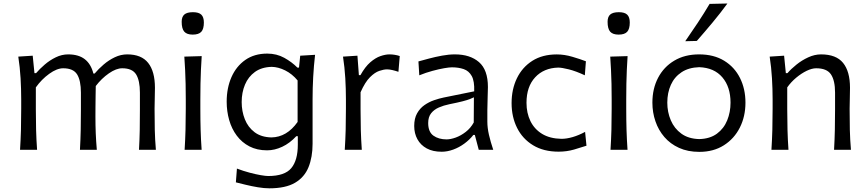

<svg xmlns="http://www.w3.org/2000/svg" viewBox="-20 -838 4853 1074"><path d="M757.5 0H852Q847.1 -57.8 845.8 -111.6Q844.6 -165.4 844.6 -230.1Q844.6 -253.6 845.6 -283.4Q846.7 -313.3 846.7 -347Q846.7 -438.2 808.9 -486Q771.1 -533.8 691.7 -533.8Q655.9 -533.8 622.3 -517.8Q588.6 -501.8 559.8 -477.1Q531 -452.5 509.3 -426.5H502.4Q489.1 -479.7 454.3 -506.8Q419.6 -533.8 361.3 -533.8Q325.5 -533.8 291.8 -517.3Q258.1 -500.9 230 -476.6Q201.9 -452.4 181.9 -429H172.7L163 -526.5L82.3 -521.3Q91.5 -461.3 95.1 -400.6Q98.6 -339.9 98.6 -282.6V-230.1Q98.6 -165.4 97.2 -111.6Q95.7 -57.8 92.1 0H187.4Q183.3 -57.8 181.9 -111.1Q180.5 -164.5 180.5 -226.6V-349.2Q212.4 -394.1 255.3 -425.1Q298.2 -456.1 333.3 -456.1Q389.9 -456.1 411.3 -421.9Q432.6 -387.6 432.6 -319.9V-226.6Q432.6 -164.5 431.5 -111.1Q430.4 -57.8 427.2 0H521.6Q517.5 -47.6 515.6 -92.1Q513.8 -136.6 513.8 -187Q513.8 -210.8 514.1 -241.5Q514.4 -272.2 514.8 -302.9Q515.2 -333.5 515.7 -356.8Q547.8 -399 588.9 -427.6Q630 -456.1 663.7 -456.1Q719.9 -456.1 741.3 -421.9Q762.6 -387.6 762.6 -319.9V-226.6Q762.6 -164.5 761.7 -111.1Q760.7 -57.8 757.5 0Z M1012.7 0H1107.9Q1103.8 -57.8 1102.3 -111.6Q1100.7 -165.4 1100.7 -230.1V-282.6Q1100.7 -329.5 1101.5 -369.7Q1102.4 -409.9 1104 -447.5Q1105.6 -485 1108.3 -524.1L1011.1 -521.3Q1013.8 -482.8 1015.6 -445.6Q1017.4 -408.4 1018.3 -368.8Q1019.2 -329.2 1019.2 -282.6V-230.1Q1019.2 -165.4 1017.7 -111.6Q1016.3 -57.8 1012.7 0ZM1057.9 -644.4Q1091.6 -644.4 1106 -660.2Q1120.4 -676 1120.4 -712Q1120.4 -742.1 1106.2 -755.9Q1092 -769.8 1059.3 -769.8Q1026.1 -769.8 1011.2 -756.9Q996.3 -744.1 996.3 -716.1Q996.3 -677.2 1010.9 -660.8Q1025.4 -644.4 1057.9 -644.4Z M1486.8 215.4Q1457.5 215.4 1422.4 209.5Q1387.2 203.6 1354.5 195.6Q1321.9 187.6 1299.4 182L1305.3 105Q1341 118.5 1376 127.8Q1411.1 137.2 1438.9 141.9Q1466.8 146.6 1480.3 146.6Q1572.3 146.6 1609.1 102.8Q1645.9 58.9 1645.9 -28.7V-76.3H1637.5Q1601.2 -36.9 1558.7 -17Q1516.2 2.9 1474 2.9Q1417.7 2.9 1375.3 -19.1Q1332.8 -41.2 1304.4 -79.3Q1276 -117.4 1262 -166.4Q1248 -215.4 1248 -269.3Q1248 -345.3 1274.6 -406.2Q1301.3 -467 1352 -502.6Q1402.8 -538.2 1475 -538.2Q1527.5 -538.2 1570.2 -514.6Q1612.9 -491 1643.5 -459.8H1652.5L1659.3 -526.4L1742.4 -531.4Q1735.3 -469.5 1731.9 -407Q1728.5 -344.6 1728.5 -285.2V-33.9Q1728.5 40.9 1705.8 97.1Q1683.1 153.3 1630.3 184.4Q1577.5 215.4 1486.8 215.4ZM1498.1 -69.3Q1584.4 -70.6 1644.7 -155.8V-388Q1614 -424.9 1575.1 -444.2Q1536.2 -463.5 1499.8 -464Q1443.6 -462.6 1406.2 -435.7Q1368.9 -408.8 1350.4 -364.7Q1331.9 -320.6 1331.9 -266.9Q1331.9 -215.7 1349.6 -170.9Q1367.3 -126.2 1404 -98.5Q1440.8 -70.7 1498.1 -69.3Z M1908.5 0H2003.8Q1999.8 -57.8 1998.3 -111.1Q1996.9 -164.5 1996.9 -226.6V-322Q2022.1 -378.7 2049.4 -405.9Q2076.7 -433.1 2101.8 -441.5Q2126.8 -450 2144.9 -450Q2158.4 -450 2175.6 -445.9Q2192.7 -441.9 2208.7 -436.3L2216.1 -524.5Q2202.6 -529.1 2188 -531.4Q2173.4 -533.8 2158.6 -533.8Q2136.1 -533.8 2108.2 -524.2Q2080.2 -514.6 2051.2 -489.5Q2022.3 -464.4 1996.2 -417.6H1987.5L1979.4 -526.5L1898.7 -521.3Q1907.9 -461.3 1911.5 -400.6Q1915 -339.9 1915 -282.6V-230.1Q1915 -165.4 1913.6 -111.6Q1912.1 -57.8 1908.5 0Z M2478 -58.3Q2433.7 -58.3 2404.4 -79.2Q2375.2 -100.2 2375.2 -149.9Q2375.2 -183.7 2391.6 -204.4Q2408.1 -225.2 2435.1 -236.9Q2462 -248.5 2493.3 -254.9Q2541.2 -264.5 2567.8 -271.4Q2594.4 -278.3 2608.3 -283.8Q2622.2 -289.2 2630.9 -293.7L2630 -152.8Q2612.4 -121.1 2585.2 -100.1Q2557.9 -79 2529.2 -68.6Q2500.5 -58.3 2478 -58.3ZM2450.8 10.8Q2482.3 10.8 2515.3 -1.3Q2548.3 -13.3 2577.5 -34.8Q2606.8 -56.2 2627.8 -83.2H2636.1L2658 0H2739.1Q2724 -44.9 2715 -84.1Q2706.1 -123.2 2706.1 -157.7V-222Q2706.1 -255.8 2707.7 -291.6Q2709.3 -327.4 2709.3 -351.1Q2709.3 -447.3 2659.3 -490.6Q2609.4 -533.8 2524.5 -533.8Q2490.7 -533.8 2452.7 -526.8Q2414.7 -519.8 2379.9 -510.5Q2345.1 -501.3 2320.6 -494.4L2325.4 -416.7Q2362.9 -431.9 2399.5 -441.7Q2436 -451.6 2464.7 -456.5Q2493.3 -461.4 2507.7 -461.4Q2544.6 -461.4 2573.6 -451.5Q2602.6 -441.7 2618.7 -412.9Q2634.7 -384.1 2632.5 -327.1L2462.1 -292.5Q2436.6 -287.3 2407.9 -277.4Q2379.2 -267.5 2354 -249.9Q2328.9 -232.3 2313 -203.9Q2297 -175.5 2297 -133.2Q2297 -91.8 2314.9 -59.1Q2332.8 -26.4 2367 -7.8Q2401.2 10.8 2450.8 10.8Z M3104.7 10.4Q3149.9 10.4 3190.9 -1.4Q3231.9 -13.2 3260.6 -22.9L3252.9 -100.3Q3217.7 -81.3 3183.6 -71.3Q3149.5 -61.4 3120.5 -61.4Q3055.7 -62.7 3012.4 -89.1Q2969.2 -115.5 2947.1 -160.6Q2925.1 -205.8 2925.1 -263Q2925.1 -353.4 2973.6 -405.6Q3022 -457.8 3102.6 -459.9Q3122.2 -459.9 3161.7 -450.1Q3201.1 -440.3 3251.4 -416.8L3257.4 -495.2Q3226.4 -507.2 3181.6 -520.4Q3136.8 -533.6 3094.6 -533.6Q3014.2 -533.6 2957.8 -497.8Q2901.4 -461.9 2871.5 -400.3Q2841.7 -338.7 2841.7 -261Q2841.7 -184.2 2872.4 -122.7Q2903.1 -61.2 2962 -25.4Q3020.8 10.4 3104.7 10.4Z M3395 0H3490.2Q3486.2 -57.8 3484.6 -111.6Q3483 -165.4 3483 -230.1V-282.6Q3483 -329.5 3483.8 -369.7Q3484.7 -409.9 3486.3 -447.5Q3488 -485 3490.6 -524.1L3393.5 -521.3Q3396.2 -482.8 3397.9 -445.6Q3399.7 -408.4 3400.6 -368.8Q3401.5 -329.2 3401.5 -282.6V-230.1Q3401.5 -165.4 3400.1 -111.6Q3398.6 -57.8 3395 0ZM3440.3 -644.4Q3473.9 -644.4 3488.3 -660.2Q3502.8 -676 3502.8 -712Q3502.8 -742.1 3488.5 -755.9Q3474.3 -769.8 3441.7 -769.8Q3408.4 -769.8 3393.6 -756.9Q3378.7 -744.1 3378.7 -716.1Q3378.7 -677.2 3393.2 -660.8Q3407.7 -644.4 3440.3 -644.4Z M3891.5 -60Q3831 -61.6 3791.4 -90.4Q3751.9 -119.1 3732.3 -165.1Q3712.7 -211.1 3712.7 -263.8Q3712.7 -319.3 3732.7 -363.5Q3752.6 -407.7 3792.6 -434.1Q3832.5 -460.4 3891.5 -462.2Q3975.1 -459.1 4020.8 -405.3Q4066.4 -351.6 4066.4 -263.8Q4066.4 -210.9 4047.8 -164.9Q4029.1 -118.9 3990.4 -90.3Q3951.6 -61.6 3891.5 -60ZM3891.8 11.5Q3971.1 11.5 4029 -25.2Q4086.8 -61.8 4118.4 -124.2Q4149.9 -186.6 4149.9 -263.8Q4149.9 -340.2 4119.5 -401.4Q4089 -462.6 4031 -498.2Q3973 -533.8 3890.5 -533.8Q3810.5 -533.8 3751.8 -498.8Q3693.1 -463.9 3661.2 -402.9Q3629.3 -342 3629.3 -263.8Q3629.3 -209.2 3646.3 -159.6Q3663.2 -110 3696.3 -71.6Q3729.3 -33.2 3778.3 -10.9Q3827.3 11.5 3891.8 11.5ZM3813 -607.4 3877.8 -609Q3923 -660.6 3966.3 -712.6Q4009.6 -764.6 4049 -818.4L3949.3 -816.2Q3918.3 -763.8 3883.9 -711.8Q3849.4 -659.9 3813 -607.4Z M4295.2 0H4390.5Q4386.5 -57.8 4385.1 -111.1Q4383.6 -164.5 4383.6 -226.6V-349.2Q4405 -379.5 4433.8 -403.5Q4462.6 -427.5 4492.1 -441.8Q4521.7 -456.1 4545.4 -456.1Q4605.3 -456.1 4628.2 -421.9Q4651.1 -387.6 4651.1 -319.9V-226.6Q4651.1 -164.5 4649.9 -111.1Q4648.8 -57.8 4645.5 0H4740Q4735.1 -57.8 4733.8 -111.6Q4732.6 -165.4 4732.6 -230.1Q4732.6 -253.6 4733.6 -283.4Q4734.7 -313.3 4734.7 -347Q4734.7 -438.2 4696.1 -486Q4657.5 -533.8 4572.8 -533.8Q4536.8 -533.8 4501.1 -517.3Q4465.3 -500.9 4435.2 -476.6Q4405 -452.4 4385 -429H4375.8L4366.1 -526.5L4285.4 -521.3Q4294.6 -461.3 4298.2 -400.6Q4301.8 -339.9 4301.8 -282.6V-230.1Q4301.8 -165.4 4300.3 -111.6Q4298.8 -57.8 4295.2 0Z"/></svg>

Font: Pinar FD VF
Style: Regular
Weight: 300
Designer: Amin Abedi
Version: Version 2.000